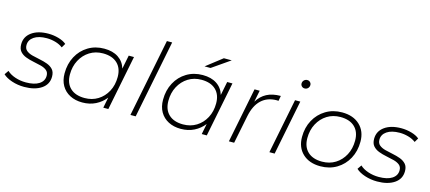

<svg xmlns="http://www.w3.org/2000/svg" viewBox="-63 -1251 3951 1763"><g transform="rotate(15 1913.0 -369.0)"><path d="M196 4Q134 4 78.5 -14.5Q23 -33 -7 -62L20 -101Q49 -73 97.5 -56.5Q146 -40 200 -40Q281 -40 325.5 -69Q370 -98 370 -148Q370 -181 348.5 -198.5Q327 -216 292.5 -225Q258 -234 219.5 -241.5Q181 -249 146.5 -262Q112 -275 90.5 -299.5Q69 -324 69 -368Q69 -440 128.5 -483Q188 -526 287 -526Q336 -526 383.5 -512.5Q431 -499 459 -475L436 -436Q406 -459 365 -470.5Q324 -482 283 -482Q206 -482 162 -452Q118 -422 118 -373Q118 -339 140 -321Q162 -303 196.5 -294Q231 -285 269.5 -277.5Q308 -270 342 -257.5Q376 -245 398 -221Q420 -197 420 -153Q420 -79 358.5 -37.5Q297 4 196 4Z M748 4Q681 4 630 -22.5Q579 -49 551 -97.5Q523 -146 523 -213Q523 -303 561 -374Q599 -445 666 -485.5Q733 -526 818 -526Q899 -526 952 -491Q1005 -456 1024 -392L1050 -522H1100L996 0H948L968 -101Q930 -52 874 -24Q818 4 748 4ZM758 -41Q829 -41 884 -75Q939 -109 971 -169Q1003 -229 1003 -306Q1003 -389 954.5 -435Q906 -481 818 -481Q747 -481 692 -446.5Q637 -412 605 -352Q573 -292 573 -216Q573 -133 621.5 -87Q670 -41 758 -41Z M1206 0 1354 -742H1404L1256 0Z M1684 4Q1617 4 1566 -22.5Q1515 -49 1487 -97.5Q1459 -146 1459 -213Q1459 -303 1497 -374Q1535 -445 1602 -485.5Q1669 -526 1754 -526Q1835 -526 1888 -491Q1941 -456 1960 -392L1986 -522H2036L1932 0H1884L1904 -101Q1866 -52 1810 -24Q1754 4 1684 4ZM1694 -41Q1765 -41 1820 -75Q1875 -109 1907 -169Q1939 -229 1939 -306Q1939 -389 1890.5 -435Q1842 -481 1754 -481Q1683 -481 1628 -446.5Q1573 -412 1541 -352Q1509 -292 1509 -216Q1509 -133 1557.5 -87Q1606 -41 1694 -41ZM1748 -607 1900 -725H1975L1805 -607Z M2142 0 2246 -522H2295L2273 -412Q2308 -469 2362 -497.5Q2416 -526 2495 -526L2486 -477Q2482 -477 2478.5 -477.5Q2475 -478 2470 -478Q2381 -478 2324 -425Q2267 -372 2246 -268L2192 0Z M2527 0 2631 -522H2681L2577 0ZM2687 -649Q2671 -649 2660 -660Q2649 -671 2649 -686Q2649 -704 2661.5 -717Q2674 -730 2693 -730Q2709 -730 2720 -719Q2731 -708 2731 -693Q2731 -674 2718.5 -661.5Q2706 -649 2687 -649Z M3011 4Q2905 4 2842.5 -55Q2780 -114 2780 -213Q2780 -303 2818.5 -373.5Q2857 -444 2924.5 -485Q2992 -526 3079 -526Q3185 -526 3247.5 -467Q3310 -408 3310 -309Q3310 -219 3271.5 -148Q3233 -77 3165.5 -36.5Q3098 4 3011 4ZM3015 -41Q3086 -41 3141 -75Q3196 -109 3228 -169Q3260 -229 3260 -306Q3260 -389 3211.5 -435Q3163 -481 3075 -481Q3004 -481 2949 -446.5Q2894 -412 2862 -352Q2830 -292 2830 -216Q2830 -133 2878.5 -87Q2927 -41 3015 -41Z M3551 4Q3489 4 3433.5 -14.5Q3378 -33 3348 -62L3375 -101Q3404 -73 3452.5 -56.5Q3501 -40 3555 -40Q3636 -40 3680.5 -69Q3725 -98 3725 -148Q3725 -181 3703.5 -198.5Q3682 -216 3647.5 -225Q3613 -234 3574.5 -241.5Q3536 -249 3501.5 -262Q3467 -275 3445.5 -299.5Q3424 -324 3424 -368Q3424 -440 3483.5 -483Q3543 -526 3642 -526Q3691 -526 3738.5 -512.5Q3786 -499 3814 -475L3791 -436Q3761 -459 3720 -470.5Q3679 -482 3638 -482Q3561 -482 3517 -452Q3473 -422 3473 -373Q3473 -339 3495 -321Q3517 -303 3551.5 -294Q3586 -285 3624.5 -277.5Q3663 -270 3697 -257.5Q3731 -245 3753 -221Q3775 -197 3775 -153Q3775 -79 3713.5 -37.5Q3652 4 3551 4Z"/></g></svg>

Font: Montserrat Light
Style: Italic
Weight: 300
Italic angle: -11.3°
Designer: Julieta Ulanovsky
Foundry: Julieta Ulanovsky
Version: Version 9.000; ttfautohint (v1.8.4.7-5d5b)